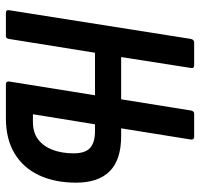

<svg xmlns="http://www.w3.org/2000/svg" viewBox="-34 -662 695 668"><g transform="rotate(90 314.0 -327.5)"><path d="M25 0Q13 0 15 -11L115 -644Q118 -655 127 -655H207Q218 -655 216 -644L178 -401H325L364 -644Q366 -655 375 -655H455Q466 -655 465 -644L426 -401H453Q535 -401 575 -361.5Q615 -322 615 -244Q615 -171 589.5 -116Q564 -61 514 -30.5Q464 0 390 0H273Q262 0 263 -11L311 -310H163L115 -11Q114 0 104 0ZM377 -94H403Q441 -94 465 -112.5Q489 -131 501 -163Q513 -195 513 -236Q513 -276 494 -293Q475 -310 436 -310H412Z"/></g></svg>

Font: Sofia Sans Extra Condensed
Style: Bold Italic
Weight: 700
Italic angle: -9°
Designer: Botio Nikoltchev, Ani Petrova
Foundry: lettersoup
Version: Version 4.101